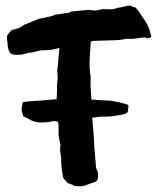

<svg xmlns="http://www.w3.org/2000/svg" viewBox="-20 -678 560 685"><path d="M182 -324Q184 -360 183.5 -365Q183 -370 183 -372L186 -399Q186 -414 184 -422Q185 -426 185 -438Q187 -442 187 -449.5Q187 -457 192 -507Q170 -502 163 -500L123 -498Q96 -490 84 -490Q56 -482 51 -483Q26 -481 18 -487Q7 -500 7 -524Q3 -545 6 -552Q17 -567 20.5 -569.5Q24 -572 38 -575Q52 -578 65 -589L119 -611Q119 -611 142.5 -615.5Q166 -620 178 -626Q183 -626 200 -629Q217 -632 221 -631.5Q225 -631 235 -637L299 -643Q300 -642 310 -641Q325 -639 347 -646Q363 -644 374 -645Q379 -643 404 -651Q410 -651 415 -652.5Q420 -654 438 -658Q449 -658 456 -653Q461 -654 467.5 -647Q474 -640 481 -628Q497 -604 500 -600Q513 -579 517 -557Q521 -549 519 -546Q517 -543 505 -541Q500 -545 493 -544.5Q486 -544 450 -539L433 -540Q409 -534 372 -534L310 -532L304 -529Q298 -455 300 -433Q305 -395 303 -393V-373L306 -323Q324 -321 333 -321L369 -319Q379 -319 407.5 -312.5Q436 -306 437.5 -302.5Q439 -299 438 -296.5Q437 -294 437 -284Q437 -271 405 -267Q375 -262 361 -262H341L309 -258Q316 -181 316 -158L323 -77Q329 -70 330 -54Q331 -33 319 -29Q298 -22 285 -16.5Q272 -11 244 -15Q244 -18 221 -25Q221 -26 208 -40Q204 -45 204 -54Q198 -78 198 -118Q192 -146 196 -160Q195 -161 189 -194V-231Q189 -238 185 -245Q173 -245 171 -246Q151 -241 126 -241Q101 -241 80 -255L63 -263L57 -284Q57 -295 61 -313Q78 -317 104.5 -318Q131 -319 144 -321H145Z"/></svg>

Font: Caveat Brush
Style: Regular
Weight: 400
Designer: Pablo Impallari
Foundry: Creative Lab NY
Version: Version 1.096; ttfautohint (v1.3)